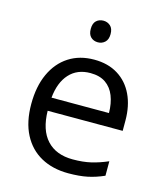

<svg xmlns="http://www.w3.org/2000/svg" viewBox="-111 -820 785 914"><g transform="rotate(15 281.0 -362.5)"><path d="M291.5 -544.9Q359.9 -544.9 408.7 -514.6Q457.5 -484.4 483.4 -429.9Q509.3 -375.5 509.3 -302.7V-252.4H139.6Q141.1 -158.2 186.5 -108.9Q231.9 -59.6 314.5 -59.6Q365.2 -59.6 404.3 -68.8Q443.4 -78.1 485.4 -96.2V-24.9Q444.8 -6.8 405 1.5Q365.2 9.8 311 9.8Q233.9 9.8 176.5 -21.7Q119.1 -53.2 87.4 -114.3Q55.7 -175.3 55.7 -263.7Q55.7 -350.1 84.7 -413.3Q113.8 -476.6 166.7 -510.7Q219.7 -544.9 291.5 -544.9ZM290.5 -478.5Q225.6 -478.5 187 -436Q148.4 -393.6 141.1 -317.4H424.3Q423.8 -365.2 409.4 -401.6Q395 -438 365.7 -458.3Q336.4 -478.5 290.5 -478.5ZM285.6 -735.4Q305.7 -735.4 320.1 -722.4Q334.5 -709.5 334.5 -682.1Q334.5 -655.3 320.1 -642.1Q305.7 -628.9 285.6 -628.9Q264.6 -628.9 250.7 -642.1Q236.8 -655.3 236.8 -682.1Q236.8 -709.5 250.7 -722.4Q264.6 -735.4 285.6 -735.4Z"/></g></svg>

Font: Wonky
Style: Regular
Weight: 400
Designer: Monotype Design Team
Foundry: Monotype Imaging Inc.
Version: Version 3.000